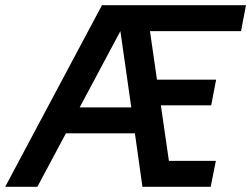

<svg xmlns="http://www.w3.org/2000/svg" viewBox="-52 -720 968 740"><path d="M-32 0H92L202 -206H468L497 0H760L780 -100H599L568 -314H762L781 -413H553L526 -600H877L896 -700H341ZM255 -306 412 -600 454 -306Z"/></svg>

Font: Uncut Sans Semibold Italic
Style: Regular
Weight: 600
Italic angle: -11°
Designer: Kasper Nordkvist
Foundry: UNCUT.wtf
Version: Version 1.304;Glyphs 3.2 (3246)